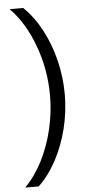

<svg xmlns="http://www.w3.org/2000/svg" viewBox="-63 -828 465 1029"><g transform="rotate(-5 169.5 -313.0)"><path d="M284.6 -313Q284.6 -221 262.6 -131Q240.6 -41 199.6 36.2Q158.7 113.4 102.4 167H29.7Q84 112.3 123.5 34.8Q163 -42.7 184.1 -132.6Q205.3 -222.6 205.3 -313Q205.3 -453.6 157.2 -583.4Q109.1 -713.3 29.7 -793H102.4Q158.7 -739.4 199.6 -662.2Q240.6 -585 262.6 -495Q284.6 -405 284.6 -313Z"/></g></svg>

Font: Mona Sans VF XLt
Style: Regular
Weight: 200
Designer: Deni Anggara
Foundry: GitHub
Version: Version 2.000;Glyphs 3.2.3 (3260)